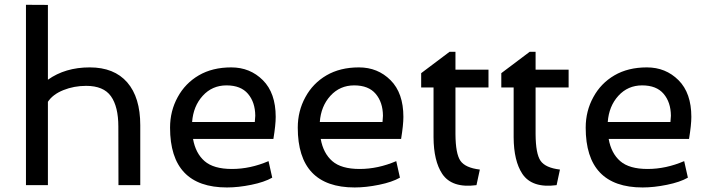

<svg xmlns="http://www.w3.org/2000/svg" viewBox="-20 -783 2991 812"><path d="M89.8 0V-762.7L182.6 -762.2V-445.8Q255.9 -498 359.4 -498Q462.9 -498 518.1 -434.6Q573.2 -371.1 573.2 -253.4V0H481L480.5 -247.6Q480.5 -332 449.2 -376Q418 -419.9 344.2 -419.9Q293 -419.9 248 -401.9Q203.1 -383.8 182.6 -352.5V0Z M1059.6 -293.5Q1059.1 -350.6 1028.8 -386.2Q998.5 -421.9 938 -421.9Q877.4 -421.9 837.4 -377.9Q797.4 -334 792.5 -267.1H1057.6Q1059.6 -288.6 1059.6 -293.5ZM939.9 9.8Q699.2 9.8 699.2 -243.2Q699.2 -313.5 731.4 -372.1Q763.2 -430.7 820.8 -464.4Q878.4 -498 958 -498Q1037.6 -498 1091.8 -443.8Q1146 -389.6 1146 -288.6Q1146 -254.9 1136.2 -195.3H796.4Q807.1 -134.8 845.2 -101.6Q883.3 -68.4 960.9 -68.4Q1038.6 -68.4 1115.7 -101.6L1131.3 -31.7Q1098.1 -12.7 1043 -1.5Q987.8 9.8 939.9 9.8Z M1599.6 -293.5Q1599.1 -350.6 1568.8 -386.2Q1538.6 -421.9 1478 -421.9Q1417.5 -421.9 1377.4 -377.9Q1337.4 -334 1332.5 -267.1H1597.7Q1599.6 -288.6 1599.6 -293.5ZM1480 9.8Q1239.3 9.8 1239.3 -243.2Q1239.3 -313.5 1271.5 -372.1Q1303.2 -430.7 1360.8 -464.4Q1418.5 -498 1498 -498Q1577.6 -498 1631.8 -443.8Q1686 -389.6 1686 -288.6Q1686 -254.9 1676.3 -195.3H1336.4Q1347.2 -134.8 1385.3 -101.6Q1423.3 -68.4 1501 -68.4Q1578.6 -68.4 1655.8 -101.6L1671.4 -31.7Q1638.2 -12.7 1583 -1.5Q1527.8 9.8 1480 9.8Z M1813.5 -202.1V-413.1H1761.2V-473.6L1881.3 -564H1906.2V-488.3H2045.9V-413.1H1906.2V-215.8Q1906.7 -132.8 1927.2 -103Q1947.8 -73.2 2009.3 -65.9L1995.1 0Q1891.1 13.7 1850.1 -47.9Q1814 -102.5 1813.5 -202.1Z M2152.3 -202.1V-413.1H2100.1V-473.6L2220.2 -564H2245.1V-488.3H2384.8V-413.1H2245.1V-215.8Q2245.6 -132.8 2266.1 -103Q2286.6 -73.2 2348.1 -65.9L2334 0Q2230 13.7 2189 -47.9Q2152.8 -102.5 2152.3 -202.1Z M2817.4 -293.5Q2816.9 -350.6 2786.6 -386.2Q2756.3 -421.9 2695.8 -421.9Q2635.3 -421.9 2595.2 -377.9Q2555.2 -334 2550.3 -267.1H2815.4Q2817.4 -288.6 2817.4 -293.5ZM2697.8 9.8Q2457 9.8 2457 -243.2Q2457 -313.5 2489.3 -372.1Q2521 -430.7 2578.6 -464.4Q2636.2 -498 2715.8 -498Q2795.4 -498 2849.6 -443.8Q2903.8 -389.6 2903.8 -288.6Q2903.8 -254.9 2894 -195.3H2554.2Q2564.9 -134.8 2603 -101.6Q2641.1 -68.4 2718.8 -68.4Q2796.4 -68.4 2873.5 -101.6L2889.2 -31.7Q2856 -12.7 2800.8 -1.5Q2745.6 9.8 2697.8 9.8Z"/></svg>

Font: Spinnaker
Style: Regular
Weight: 400
Designer: Elena Albertoni
Foundry: Elena Albertoni
Version: Version 1.001